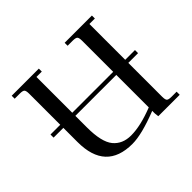

<svg xmlns="http://www.w3.org/2000/svg" viewBox="-159 -917 1141 1141"><g transform="rotate(-45 411.5 -347.0)"><path d="M58 -350V-376H140V-637Q140 -662 133 -669.5Q126 -677 101 -677H58V-702H286V-677H241V-376H585V-637Q585 -662 578 -669.5Q571 -677 546 -677H503V-702H732V-677H686V-376H768V-350H686V-66Q686 -41 693 -33.5Q700 -26 725 -26H768V0H588L585 -26V-48Q443 8 363 8Q140 8 140 -231V-350ZM241 -253Q241 -130 281 -81.5Q321 -33 393 -33Q473 -33 585 -77V-350H241Z"/></g></svg>

Font: Dihjauti
Style: Bold
Weight: 700
Designer: T. Christopher White
Version: Version 3.0.0